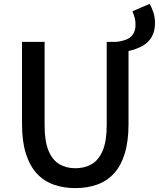

<svg xmlns="http://www.w3.org/2000/svg" viewBox="-20 -952 816 986"><path d="M640 -690 577 -737Q605 -740 627.5 -748.5Q650 -757 663 -776Q676 -795 676 -827Q676 -845 671 -863Q666 -881 660 -894L748 -932Q760 -913 768 -887.5Q776 -862 776 -834Q776 -791 758.5 -761.5Q741 -732 710.5 -715.5Q680 -699 640 -690ZM367 14Q306 14 255.5 -4Q205 -22 169 -61Q133 -100 113 -163Q93 -226 93 -316V-737H209V-309Q209 -226 229.5 -177.5Q250 -129 285.5 -108.5Q321 -88 367 -88Q414 -88 450 -108.5Q486 -129 507 -177.5Q528 -226 528 -309V-737H640V-316Q640 -226 620.5 -163Q601 -100 565 -61Q529 -22 478.5 -4Q428 14 367 14Z"/></svg>

Font: Noto Sans SC Medium
Style: Regular
Weight: 500
Designer: Ryoko NISHIZUKA  (kana, bopomofo & ideographs); Paul D. Hunt (Latin, Greek & Cyrillic); Sandoll Communications , Soo-you
Foundry: Adobe
Version: Version 2.004-H2;hotconv 1.0.118;makeotfexe 2.5.65603